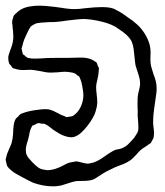

<svg xmlns="http://www.w3.org/2000/svg" viewBox="-24 -612 581 677"><path d="M508 -108 499 -102Q493 -97 486 -93Q479 -89 472 -83Q466 -78 456 -66Q441 -51 441 -51Q426 -38 394 -27Q378 -21 371 -17Q351 -8 337 1Q313 17 307 20Q294 26 266 26Q250 26 242 27Q232 29 214 35Q192 43 179 44Q174 45 162 45Q128 45 92 32Q80 26 71 21.5Q62 17 55 13Q52 11 38.5 4Q25 -3 16 -11Q6 -19 1 -27L-1 -35Q-4 -47 -4 -48Q-4 -52 -2 -58Q0 -69 7 -84Q14 -99 17 -108Q21 -122 22 -138.5Q23 -155 23 -159Q25 -183 31 -192Q34 -197 39 -200L46 -208Q50 -211 53.5 -212Q57 -213 59 -214Q80 -222 119 -226Q125 -227 136 -227Q148 -227 153 -225Q161 -223 180 -213Q194 -205 202 -203Q204 -202 207 -200.5Q210 -199 212 -199Q215 -199 218 -200Q221 -201 224 -201L233 -203L243 -211Q256 -223 263 -241Q270 -259 270 -277Q270 -288 266 -308Q264 -322 259 -334Q258 -335 257.5 -337Q257 -339 256 -341Q255 -343 249 -346Q242 -353 238 -354Q235 -355 231 -356Q227 -357 225 -357Q211 -359 205 -359Q197 -359 179 -357L155 -356Q139 -356 119 -361Q91 -366 85 -366L58 -365Q43 -365 31 -369Q29 -370 25.5 -370.5Q22 -371 21 -372Q19 -373 16 -379Q9 -386 8 -389Q5 -397 5 -410Q6 -419 11 -431.5Q16 -444 18 -451Q23 -468 23 -482L22 -503Q20 -515 20 -523Q18 -531 19 -537Q19 -540 20 -543Q21 -546 22 -548Q22 -549 22.5 -551.5Q23 -554 25 -557Q28 -562 33 -565Q52 -586 87 -590Q97 -592 117 -592Q133 -592 167 -588L189 -585Q225 -579 242 -580Q255 -580 276 -583Q312 -587 336 -587Q371 -587 385 -577Q401 -570 425 -552Q445 -539 458 -527Q474 -513 486.5 -493Q499 -473 504 -453Q507 -440 507 -427Q507 -420 506.5 -410.5Q506 -401 507 -389Q508 -379 512 -367.5Q516 -356 517 -351Q528 -324 528 -305Q529 -297 527.5 -285Q526 -273 525 -267Q519 -227 517 -207Q516 -197 516 -176Q516 -171 517.5 -161.5Q519 -152 519 -144Q519 -131 517 -125ZM461 -253Q461 -267 462 -274Q463 -282 466.5 -295.5Q470 -309 470 -317Q470 -330 466 -343.5Q462 -357 461 -359L454 -381Q452 -392 450 -414Q449 -427 447 -441Q445 -455 440 -466Q428 -489 394 -510Q374 -526 335.5 -535.5Q297 -545 268 -545Q258 -545 216 -540Q190 -536 177 -535Q168 -534 148 -534L119 -532L105 -530Q94 -526 85 -519Q85 -519 79 -510Q75 -503 70 -492Q65 -481 62 -474Q58 -464 55 -451Q52 -442 52 -441Q52 -439 55 -427Q56 -426 56 -424Q56 -422 57 -421Q58 -419 59 -419Q60 -419 61 -418Q63 -416 67 -412.5Q71 -409 74 -408L85 -406Q96 -405 105 -405.5Q114 -406 120 -406Q138 -408 180 -408H219L258 -409Q271 -409 277 -408Q294 -406 307 -398Q309 -396 311.5 -395Q314 -394 316 -392Q319 -388 321 -379L325 -372L324 -361Q324 -352 320 -334Q315 -317 315 -303Q315 -294 317 -278Q319 -260 319 -252Q319 -235 310 -210Q298 -183 274 -156Q250 -129 229 -128Q202 -128 169 -151Q164 -154 153.5 -162.5Q143 -171 134 -175Q130 -176 122 -176Q116 -178 111 -178Q107 -177 102.5 -174.5Q98 -172 96 -171L90 -169L86 -161Q80 -148 79 -136Q78 -131 74 -116Q67 -97 67 -82Q67 -72 71 -64Q74 -57 81 -50Q88 -43 90 -40Q93 -37 102 -28.5Q111 -20 119 -17Q121 -16 124.5 -15Q128 -14 130 -14Q140 -12 144 -12Q161 -12 183 -21Q189 -23 203.5 -31Q218 -39 228 -40Q243 -43 244 -43Q250 -43 264 -39Q278 -35 286 -35Q289 -35 297 -37Q309 -39 321 -45.5Q333 -52 344 -60Q358 -70 365 -74Q369 -77 375 -80Q381 -83 384 -84Q389 -85 394.5 -86Q400 -87 405 -89Q418 -94 427 -102.5Q436 -111 449 -126Q461 -143 463 -151Q464 -155 464 -163Q464 -174 462 -196Q461 -204 461.5 -213.5Q462 -223 461 -233Z"/></svg>

Font: Rubik-Burned
Style: Regular
Weight: 400
Designer: NaN (generative design), Hubert & Fischer (Rubik source font outlines)
Foundry: NaN, Hubert & Fischer
Version: Version 1.000